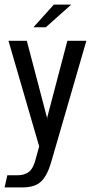

<svg xmlns="http://www.w3.org/2000/svg" viewBox="-33 -648 404 838"><path d="M-13 170 -1 117H43Q75 117 94.5 101Q114 85 125 38L138 -9L4 -470H84L172 -135L173 -115H172L173 -135L261 -470H344L190 61Q173 119 146 144.5Q119 170 64 170ZM113 -529 202 -628H278L167 -529Z"/></svg>

Font: Smooch Sans Thin SemiBold
Style: Regular
Weight: 600
Version: Version 1.010